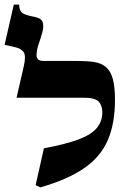

<svg xmlns="http://www.w3.org/2000/svg" viewBox="-65 -790 536 835"><path d="M110 25 90 15 126 -145Q222 -163 277.5 -184Q333 -205 356.5 -234Q380 -263 380 -301Q380 -331 364 -348Q348 -365 302 -365H7L38 -500Q49 -547 38 -563Q27 -579 0 -585L-45 -595L-5 -770H18Q19 -745 30 -735.5Q41 -726 69 -720L88 -716Q116 -710 121 -692Q126 -674 119 -649Q112 -624 103 -598Q94 -572 94 -550Q94 -525 123 -525H271Q312 -525 343 -520.5Q374 -516 394.5 -499.5Q415 -483 425 -449Q435 -415 435 -355Q435 -254 404.5 -182Q374 -110 303 -60Q232 -10 110 25Z"/></svg>

Font: Bona Nova SC
Style: Bold
Weight: 700
Designer: Mateusz Machalski
Foundry: Capitalics
Version: Version 4.001; ttfautohint (v1.8.4.7-5d5b)